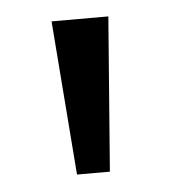

<svg xmlns="http://www.w3.org/2000/svg" viewBox="-32 -745 290 320"><g transform="rotate(-5 112.5 -585.0)"><path d="M160 -714H65L85 -456H140Z"/></g></svg>

Font: Noto Sans Hebrew Droid Medium
Style: Regular
Weight: 500
Designer: Monotype Design Team
Foundry: Monotype Imaging Inc.
Version: Version 1.100